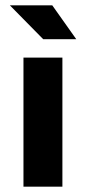

<svg xmlns="http://www.w3.org/2000/svg" viewBox="-20 -700 322 720"><path d="M214 0V-484H68V0ZM266 -553 176 -680H17L142 -553Z"/></svg>

Font: Play
Style: Bold
Weight: 700
Designer: Jonas Hecksher
Foundry: Jonas Hecksher, Playtypeª, e-types AS
Version: Version 1.002